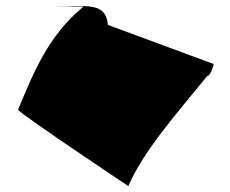

<svg xmlns="http://www.w3.org/2000/svg" viewBox="-20 -642 777 648"><path d="M41 -272C41 -262 413 -14 413 -14C466 -135 574 -256 679 -385C689 -385 701 -419 701 -426L344 -558C338 -638 266 -620 169 -620H262C141 -520 93 -396 41 -272Z"/></svg>

Font: Ampere
Style: SCExt
Weight: 400
Version: Version 1